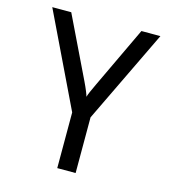

<svg xmlns="http://www.w3.org/2000/svg" viewBox="-109 -820 817 909"><g transform="rotate(15 300.0 -365.0)"><path d="M255 0V-273L35 -730H128L273 -430Q285 -405 292 -387.5Q299 -370 301 -362Q303 -370 310.5 -387.5Q318 -405 330 -430L472 -730H565L345 -273V0Z"/></g></svg>

Font: JetBrains Mono Zero
Style: Regular-Zero
Weight: 400
Designer: Philipp Nurullin, Konstantin Bulenkov
Foundry: JetBrains
Version: Version 2.211